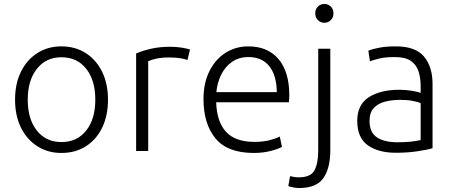

<svg xmlns="http://www.w3.org/2000/svg" viewBox="-20 -762 2283 969"><path d="M290 10Q222 10 169 -23.5Q116 -57 86 -117.5Q56 -178 56 -259Q56 -340 86 -400.5Q116 -461 169 -494.5Q222 -528 290 -528Q359 -528 412 -494.5Q465 -461 495 -400.5Q525 -340 525 -259Q525 -178 495.5 -117.5Q466 -57 413 -23.5Q360 10 290 10ZM290 -45Q369 -45 415 -103Q461 -161 461 -259Q461 -357 415 -415Q369 -473 290 -473Q212 -473 166 -414.5Q120 -356 120 -259Q120 -161 166 -103Q212 -45 290 -45Z M667 0V-492Q696 -505 740 -515.5Q784 -526 839 -526Q870 -526 897.5 -521.5Q925 -517 939 -512L926 -459Q915 -464 891 -468Q867 -472 832 -472Q796 -472 769 -466Q742 -460 728 -453V0Z M1261 10Q1128 10 1067.5 -63.5Q1007 -137 1007 -262Q1007 -344 1037.5 -404Q1068 -464 1119 -496Q1170 -528 1233 -528Q1331 -528 1385.5 -464Q1440 -400 1440 -281Q1440 -273 1439.5 -263.5Q1439 -254 1438 -246H1071Q1074 -148 1120.5 -97Q1167 -46 1264 -46Q1310 -46 1343 -55Q1376 -64 1392 -73L1403 -21Q1387 -11 1347.5 -0.5Q1308 10 1261 10ZM1072 -297H1377Q1376 -382 1339 -428Q1302 -474 1234 -474Q1185 -474 1150 -449Q1115 -424 1095.5 -383.5Q1076 -343 1072 -297Z M1489 187Q1478 187 1461 184Q1444 181 1435 177L1444 127Q1451 129 1463.5 131Q1476 133 1487 133Q1549 133 1567.5 97Q1586 61 1586 -2V-516H1647V-4Q1647 87 1612 137Q1577 187 1489 187ZM1617 -647Q1598 -647 1584.5 -660.5Q1571 -674 1571 -695Q1571 -716 1584.5 -729Q1598 -742 1617 -742Q1636 -742 1649.5 -729Q1663 -716 1663 -695Q1663 -674 1649.5 -660.5Q1636 -647 1617 -647Z M1978 9Q1889 9 1836 -29Q1783 -67 1783 -152Q1783 -234 1841.5 -271.5Q1900 -309 1997 -309Q2026 -309 2057.5 -304Q2089 -299 2103 -293V-326Q2103 -369 2092 -402.5Q2081 -436 2053 -455Q2025 -474 1972 -474Q1924 -474 1894 -466.5Q1864 -459 1847 -453L1839 -506Q1860 -515 1895 -521.5Q1930 -528 1977 -528Q2078 -528 2120.5 -476Q2163 -424 2163 -339V-14Q2137 -6 2086.5 1.5Q2036 9 1978 9ZM1987 -44Q2054 -44 2103 -55V-242Q2088 -248 2062 -253Q2036 -258 1999 -258Q1958 -258 1923 -249Q1888 -240 1866.5 -217Q1845 -194 1845 -152Q1845 -94 1882 -69Q1919 -44 1987 -44Z"/></svg>

Font: Ubuntu Sans Light
Style: Regular
Weight: 300
Designer: Dalton Maag Ltd
Foundry: Dalton Maag Ltd
Version: Version 1.006; ttfautohint (v1.8.4.7-5d5b)